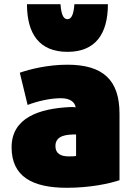

<svg xmlns="http://www.w3.org/2000/svg" viewBox="-20 -865 637 911"><path d="M297 26C406 26 496 7 547 -10V-326C547 -485 469 -558 300 -558C205 -558 120 -536 74 -520L111 -367C158 -385 218 -399 269 -399C312 -399 335 -381 339 -356C331 -357 322 -357 312 -357C167 -350 35 -307 35 -166C35 -27 134 26 297 26ZM108 -845C108 -704 167 -619 300 -619C433 -619 492 -704 492 -845H333C329 -789 316 -774 300 -774C284 -774 271 -789 267 -845ZM243 -172C243 -225 301 -227 341 -227V-125C330 -123 327 -123 306 -123C267 -123 243 -137 243 -172Z"/></svg>

Font: Repo ExtraBlack
Style: Regular
Weight: 400
Designer: Stefan Peev
Foundry: Context Ltd
Version: Version 001.502